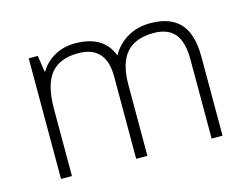

<svg xmlns="http://www.w3.org/2000/svg" viewBox="-66 -509 794 612"><g transform="rotate(-15 331.0 -203.0)"><path d="M564 0V-261Q564 -319 541.5 -346Q519 -373 472 -373Q411 -373 381.5 -339Q352 -305 352 -233V0H315V-272Q315 -373 223 -373Q161 -373 132 -336.5Q103 -300 103 -220V0H67V-398H97L105 -344H107Q124 -373 154 -389.5Q184 -406 221 -406Q315 -406 342 -335H343Q363 -369 395.5 -387.5Q428 -406 470 -406Q535 -406 567.5 -371Q600 -336 600 -260V0Z"/></g></svg>

Font: Azad Pori Unicode
Style: Regular
Weight: 400
Designer: Abul Kalam Azad
Foundry: Lipighor Font Foundry
Version: Version 1.026;December 22, 2019;FontCreator 12.0.0.2547 64-b